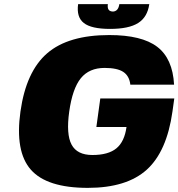

<svg xmlns="http://www.w3.org/2000/svg" viewBox="-20 -890 864 930"><path d="M446.8 -274.9 465.8 -413.1H824.2L815.4 -350.1Q788.1 -155.8 690.7 -67.9Q593.3 20 405.3 20Q207 20 129.4 -68.1Q51.8 -156.2 79.1 -350.1Q106.4 -543.9 208.7 -632.1Q311 -720.2 509.3 -720.2Q667 -720.2 741.7 -663.1Q816.4 -606 823.2 -480H611.3Q606.4 -522.5 577.1 -541.7Q547.9 -561 486.8 -561Q412.1 -561 371.6 -511.2Q331.1 -461.4 315.4 -350.1Q299.8 -239.7 326.7 -189.5Q353.5 -139.2 427.7 -139.2Q504.4 -139.2 543.7 -171.4Q583 -203.6 592.8 -274.9ZM703.1 -870.1Q694.3 -807.1 649.2 -778.6Q604 -750 513.2 -750Q422.4 -750 386 -778.6Q349.6 -807.1 358.4 -870.1H502.4Q500 -852.1 505.9 -843.3Q511.7 -834.5 527.3 -834Q553.2 -835.4 558.1 -870.1Z"/></svg>

Font: Fivo Sans Black
Style: Regular
Weight: 900
Designer: Alexander Slobzheninov
Foundry: Alexander Slobzheninov
Version: 1.0